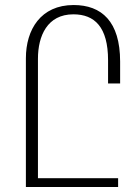

<svg xmlns="http://www.w3.org/2000/svg" viewBox="-20 -744 559 764"><path d="M273 -724C142 -724 83 -626 83 -512V0H450V-35H131V-510C131 -601 168 -687 272 -687C356 -687 410 -637 410 -504V-412H458V-499C458 -659 384 -724 273 -724Z"/></svg>

Font: Noto Serif Armenian ExtraCondensed Light
Style: Regular
Weight: 300
Width: 2
Designer: Monotype Design Team
Foundry: Monotype Imaging Inc.
Version: Version 2.008